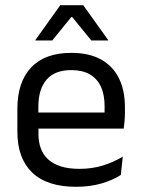

<svg xmlns="http://www.w3.org/2000/svg" viewBox="-20 -703 539 734"><path d="M271.1 11.1Q159.6 11.1 103 -43.4Q46.4 -97.8 46.4 -199.7V-286.6Q46.4 -389.4 99.1 -445.1Q151.7 -500.9 252.5 -500.9Q320.4 -500.9 366.1 -475.7Q411.7 -450.4 434.7 -403.9Q457.6 -357.4 457.6 -293V-274.8Q457.6 -259.1 456.4 -243Q455.2 -226.9 453 -211.4H378.7Q379.5 -235.6 379.7 -257.1Q379.9 -278.6 379.9 -296.4Q379.9 -341 365.6 -371.8Q351.4 -402.6 323.2 -418.8Q294.9 -435 252.5 -435Q189.4 -435 158 -398.5Q126.6 -362.1 126.6 -294.1V-247.4L127 -237.5V-190.8Q127 -160.4 136 -135.9Q145 -111.3 164.1 -93.8Q183.3 -76.2 213 -66.8Q242.8 -57.5 284.2 -57.5Q331.3 -57.5 372.3 -70Q413.3 -82.6 449.4 -104.2L441.8 -34Q409.6 -13.5 366.4 -1.2Q323.3 11.1 271.1 11.1ZM89.1 -211.4V-272.7H435.9V-211.4ZM210.4 -683.1H298.2L393.6 -549.7V-548.4H328.9L256.2 -637.7H252.5L179.8 -548.4H115.1V-549.7Z"/></svg>

Font: Anek Gujarati Medium
Style: Regular
Weight: 500
Designer: Mrunmayee Ghaisas (Gujarati), Yesha Goshar (Latin)
Foundry: Ek Type
Version: Version 1.003